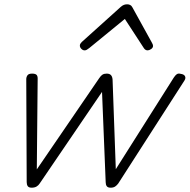

<svg xmlns="http://www.w3.org/2000/svg" viewBox="-20 -857 881 892"><path d="M127 15Q114 15 109 8Q104 1 104 -11L102 -489Q102 -499 107.5 -507Q113 -515 129 -515Q143 -515 149 -510Q155 -505 155 -492L151 -70L441 -494Q449 -506 456.5 -510.5Q464 -515 476 -515Q489 -515 495.5 -508Q502 -501 503 -487L518 -71L787 -496Q794 -507 801 -512Q808 -517 819 -514Q835 -512 839.5 -503Q844 -494 837 -483L529 -4Q523 4 515 9.5Q507 15 494 15Q481 15 476 8Q471 1 471 -10L454 -430L164 -4Q159 4 150 9.5Q141 15 127 15ZM373 -623Q365 -623 358 -630Q351 -637 351 -645Q351 -650 353.5 -654Q356 -658 360 -662L541 -825Q549 -832 556 -834.5Q563 -837 571 -837Q578 -837 584.5 -834Q591 -831 595 -823L685 -660Q688 -655 689.5 -651Q691 -647 691 -644Q691 -635 682 -629Q673 -623 666 -623Q660 -623 655.5 -626Q651 -629 648 -634L560 -769L395 -634Q388 -629 383.5 -626Q379 -623 373 -623Z"/></svg>

Font: Playwrite CU ExtraLight
Style: Regular
Weight: 250
Designer: Veronika Burian, José Scaglione
Foundry: TypeTogether
Version: Version 1.002